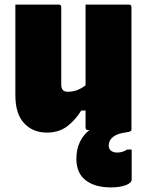

<svg xmlns="http://www.w3.org/2000/svg" viewBox="-20 -567 640 837"><path d="M236 -547Q247 -547 247 -536V-198Q247 -167 275 -167Q296 -167 314.5 -173.5Q333 -180 353 -195V-547H542Q553 -547 553 -536V0Q552 3 548 5.5Q544 8 530 10Q491 15 472.5 30Q454 45 454 67Q454 83 464.5 90.5Q475 98 491 98Q515 98 534 85H554V215Q554 231 527.5 240.5Q501 250 464 250Q393 250 353 218.5Q313 187 313 126Q313 84 328 52.5Q343 21 370 0H364Q353 0 353 -11V-85H334Q309 -44 273 -16.5Q237 11 184 11Q123 11 85 -30Q47 -71 47 -152V-547Z"/></svg>

Font: Recursive Sn Lnr St Blk
Style: Regular
Weight: 900
Version: Version 1.079;hotconv 1.0.112;makeotfexe 2.5.65598; ttfautoh